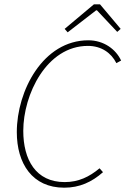

<svg xmlns="http://www.w3.org/2000/svg" viewBox="-20 -859 582 891"><path d="M278 12C349 12 406 -14 458 -60L442 -78C394 -38 344 -14 280 -14C146 -14 88 -118 88 -252C88 -420 196 -646 388 -646C450 -646 496 -614 520 -566L542 -578C518 -630 462 -672 390 -672C180 -672 58 -438 58 -246C58 -100 130 12 278 12ZM294 -709 426 -811H430L524 -711L540 -725L444 -839H416L280 -725Z"/></svg>

Font: Source Sans Pro ExtraLight
Style: Italic
Weight: 200
Italic angle: -11°
Designer: Paul D. Hunt
Foundry: Adobe Systems Incorporated
Version: Version 3.006;hotconv 1.0.111;makeotfexe 2.5.65597